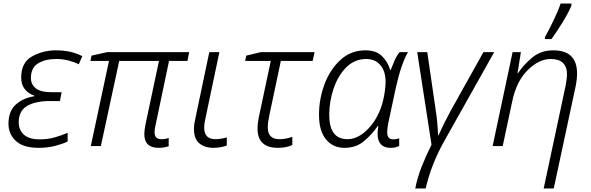

<svg xmlns="http://www.w3.org/2000/svg" viewBox="-20 -827 3345 1087"><path d="M198 10Q251 10 294 -1.5Q337 -13 363 -26V-75Q328 -60 289 -49Q250 -38 205 -38Q144 -38 115 -65Q86 -92 86 -134Q86 -200 134 -227.5Q182 -255 262 -255H319L329 -305H273Q209 -305 182 -327.5Q155 -350 155 -385Q155 -444 196 -468.5Q237 -493 298 -493Q336 -493 369.5 -484Q403 -475 426 -463L446 -509Q415 -525 379 -533.5Q343 -542 296 -542Q224 -542 162 -508Q100 -474 100 -388Q100 -312 175 -285L174 -282Q110 -272 69 -234.5Q28 -197 28 -127Q28 -68 70 -29Q112 10 198 10Z M878 10Q908 10 935 1V-46Q918 -39 894 -39Q855 -39 855 -78Q855 -96 861 -120L937 -482H1041L1051 -532H587L498 -512L492 -482H597L494 0H551L655 -482H880L804 -124Q797 -89 797 -68Q797 10 878 10Z M1189 10Q1208 10 1230 6Q1252 2 1264 -3V-49Q1227 -39 1199 -39Q1136 -39 1136 -105Q1136 -118 1138.5 -132.5Q1141 -147 1144 -161L1222 -532H1165L1087 -161Q1083 -143 1080.5 -127.5Q1078 -112 1078 -98Q1078 -41 1108.5 -15.5Q1139 10 1189 10Z M1554 10Q1601 10 1635 -6V-52Q1596 -39 1562 -39Q1496 -39 1496 -106Q1496 -134 1505 -175L1570 -482H1750L1761 -532H1457L1374 -512L1368 -482H1513L1448 -176Q1438 -131 1438 -99Q1438 10 1554 10Z M1930 10Q1998 10 2044.5 -31Q2091 -72 2119 -114H2122Q2100 10 2192 10Q2222 10 2240 -1V-44Q2224 -38 2207 -38Q2172 -38 2172 -79Q2172 -99 2179 -134L2220 -326Q2251 -466 2290 -532H2243Q2226 -513 2213 -482.5Q2200 -452 2192 -431H2189Q2176 -476 2143 -509Q2110 -542 2049 -542Q1966 -542 1907 -487.5Q1848 -433 1817 -349.5Q1786 -266 1786 -177Q1786 -86 1825.5 -38Q1865 10 1930 10ZM1947 -39Q1844 -39 1844 -177Q1844 -252 1868.5 -325Q1893 -398 1940 -445.5Q1987 -493 2054 -493Q2103 -493 2133 -459Q2163 -425 2163 -363Q2163 -344 2159.5 -316Q2156 -288 2148 -254Q2124 -161 2066.5 -100Q2009 -39 1947 -39Z M2331 240H2390Q2421 104 2495 -28L2778 -532H2717L2530 -197Q2494 -131 2462 -60H2460Q2459 -92 2456 -128Q2453 -164 2448 -195L2399 -532H2342L2423 -8Q2395 47 2369 112Q2343 177 2331 240Z M3058 240H3115L3238 -334Q3242 -352 3244.5 -372Q3247 -392 3247 -411Q3247 -542 3112 -542Q3040 -542 2990 -498.5Q2940 -455 2913 -413H2910L2929 -532H2882L2769 0H2826L2880 -253Q2903 -366 2967 -429.5Q3031 -493 3098 -493Q3190 -493 3190 -405Q3190 -383 3182 -341ZM3065 -606H3102Q3131 -645 3165.5 -701.5Q3200 -758 3215 -795V-807H3154Q3139 -763 3112.5 -708.5Q3086 -654 3065 -617Z"/></svg>

Font: Noto Sans UI Light
Style: Italic
Weight: 300
Italic angle: -12°
Designer: Monotype Design Team
Foundry: Monotype Imaging Inc.
Version: Version 1.901